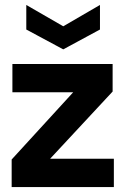

<svg xmlns="http://www.w3.org/2000/svg" viewBox="-20 -754 508 774"><path d="M27 0V-111L275 -382H30V-496H434V-385L182 -114H439V0ZM235 -555 86 -635V-734L235 -648L383 -734V-635Z"/></svg>

Font: DM Sans 36pt ExtraBold
Style: Regular
Weight: 800
Designer: Colophon Foundry, Jonny Pinhorn
Foundry: Colophon Foundry
Version: Version 4.004;gftools[0.9.30]